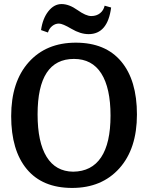

<svg xmlns="http://www.w3.org/2000/svg" viewBox="-20 -910 729 945"><path d="M495 -882 527 -873Q510 -742 416 -742Q376 -742 332 -768Q288 -794 270 -794Q252 -794 237 -782Q222 -770 216 -750L182 -762Q190 -819 218 -854.5Q246 -890 283 -890Q320 -890 361.5 -860.5Q403 -831 429 -831Q455 -831 472.5 -845Q490 -859 495 -882ZM344 -620Q165 -620 165 -347Q165 -210 209.5 -138Q254 -66 340 -65Q431 -66 477.5 -135.5Q524 -205 524 -341Q524 -477 478.5 -548.5Q433 -620 344 -620ZM35 -338.5Q35 -507 121 -603.5Q207 -700 353 -700Q499 -700 576.5 -607.5Q654 -515 654 -346.5Q654 -178 567.5 -81.5Q481 15 335 15Q189 15 112 -77.5Q35 -170 35 -338.5Z"/></svg>

Font: Karma
Style: Bold
Weight: 700
Designer: Joana Correia
Foundry: Indian Type Foundry
Version: Version 1.202;PS 1.0;hotconv 1.0.78;makeotf.lib2.5.61930; tt